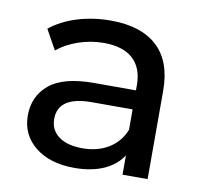

<svg xmlns="http://www.w3.org/2000/svg" viewBox="-62 -558 666 631"><g transform="rotate(10 270.5 -243.0)"><path d="M414.5 -442.5C378.6 -475.6 326.9 -492.2 259.4 -492.2C220.2 -492.2 183.1 -486.8 148.1 -476.1C113.2 -465.4 83.1 -449.9 58 -429.6L94.8 -363.4C113.8 -379.3 137.1 -392.1 164.7 -401.6C192.3 -411.1 220.5 -415.8 249.3 -415.8C292.3 -415.8 324.8 -405.7 346.8 -385.5C368.9 -365.2 380 -336.1 380 -298.1V-280.6H240.1C172 -280.6 122.4 -267.6 91.1 -241.5C59.8 -215.4 44.2 -180.9 44.2 -138C44.2 -95.1 60.6 -60.4 93.4 -34C126.2 -7.7 169.9 5.5 224.5 5.5C261.9 5.5 294.2 -0.5 321.5 -12.4C348.8 -24.4 369.8 -41.7 384.6 -64.4V0H468.3V-294.4C468.3 -360 450.3 -409.4 414.5 -442.5ZM326.6 -85.1C302.1 -70.1 272.9 -62.6 239.2 -62.6C205.5 -62.6 179.1 -69.6 160.1 -83.7C141.1 -97.8 131.6 -117.1 131.6 -141.7C131.6 -192 169 -217.1 243.8 -217.1H380V-149C368.9 -121.4 351.1 -100.1 326.6 -85.1Z"/></g></svg>

Font: Montserrat Ace
Style: Regular
Weight: 500
Designer: Julieta Ulanovsky
Foundry: Julieta Ulanovsky
Version: Version 1